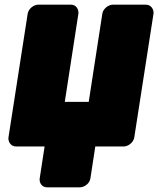

<svg xmlns="http://www.w3.org/2000/svg" viewBox="-20 -586 674 818"><path d="M314 -528C316 -544 306 -566 283 -566H142C126 -566 102 -551 98 -528L16 0C14 16 25 38 48 38H170L149 175C147 191 157 212 180 212H321C337 212 361 198 365 175L386 38H508C524 38 548 23 552 0L634 -528C636 -544 625 -566 602 -566H460C444 -566 420 -551 416 -528L358 -152H256Z"/></svg>

Font: Asimov Print
Style: EIt
Weight: 500
Designer: Google
Version: Version 2.000980; 2014